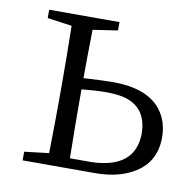

<svg xmlns="http://www.w3.org/2000/svg" viewBox="-64 -576 656 641"><g transform="rotate(10 264.5 -255.5)"><path d="M207 -34.2H281.2Q425.8 -39.1 428.7 -154.3Q428.7 -249 343.8 -267.6Q319.3 -272.5 289.1 -272.5Q252.9 -272.5 205.1 -267.6V-226.6Q205.1 -143.6 207 -34.2ZM291 -482.4 207 -469.7Q205.1 -374 205.1 -305.7Q273.4 -309.6 304.7 -309.6Q447.3 -309.6 486.3 -217.8Q498 -189.5 498 -156.2Q498 -63.5 414.1 -23.4Q366.2 0 296.9 0H52.7V-29.3L135.7 -39.1Q137.7 -150.4 137.7 -226.6V-284.2Q137.7 -361.3 135.7 -470.7L52.7 -482.4V-510.7H291Z"/></g></svg>

Font: GenYoMin JP Light
Style: Regular
Weight: 300
Version: Version 1.001;PS 1;hotconv 16.6.51;makeotf.lib2.5.65220 DEVE